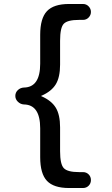

<svg xmlns="http://www.w3.org/2000/svg" viewBox="-20 -790 564 965"><path d="M100 -265Q83 -266 70 -278.5Q57 -291 57 -308Q57 -325 69.5 -337Q82 -349 100 -350Q182 -351 182 -470V-615Q182 -698 216 -734Q250 -770 327 -770H397Q414 -770 425.5 -758Q437 -746 437 -730Q437 -714 425.5 -702Q414 -690 397 -690H377Q320 -690 301 -671Q282 -652 282 -585V-465Q282 -402 260.5 -366.5Q239 -331 189 -309Q187 -309 187 -308Q187 -306 189 -306Q239 -284 260.5 -248.5Q282 -213 282 -150V-30Q282 36 301 55.5Q320 75 377 75H397Q414 75 425.5 86.5Q437 98 437 115Q437 132 425.5 143.5Q414 155 397 155H327Q250 155 216 119Q182 83 182 0V-145Q182 -264 100 -265Z"/></svg>

Font: Rounded Mplus 1c Medium
Style: Regular
Weight: 500
Version: Version 1.059.20150529